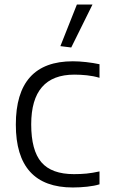

<svg xmlns="http://www.w3.org/2000/svg" viewBox="-20 -820 504 849"><path d="M302 9Q50 9 50 -269Q50 -549 302 -549Q329 -549 360.5 -545.5Q392 -542 420 -536V-476Q393 -484 364.5 -487Q336 -490 309 -490Q118 -490 118 -270Q118 -155 163 -102.5Q208 -50 307 -50Q337 -50 362.5 -52.5Q388 -55 420 -62V-5Q398 2 365.5 5.5Q333 9 302 9ZM247 -616 320 -800H389L295 -610Z"/></svg>

Font: EncodeSans
Style: Light
Weight: 300
Designer: Pablo Impallari, Andres Torresi
Foundry: Pablo Impallari, Andres Torresi
Version: Version 1.000; ttfautohint (v1.4.1)